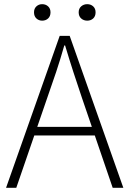

<svg xmlns="http://www.w3.org/2000/svg" viewBox="-20 -900 621 920"><path d="M9 0 266 -728H314L571 0H520L373 -430Q351 -495 331.5 -555Q312 -615 292 -682H288Q269 -615 249 -555Q229 -495 206 -430L58 0ZM125 -251V-292H452V-251ZM182 -801Q166 -801 154.5 -811.5Q143 -822 143 -841Q143 -859 154.5 -869.5Q166 -880 182 -880Q199 -880 210.5 -869.5Q222 -859 222 -841Q222 -822 210.5 -811.5Q199 -801 182 -801ZM398 -801Q381 -801 369 -811.5Q357 -822 357 -841Q357 -859 369 -869.5Q381 -880 398 -880Q415 -880 426.5 -869.5Q438 -859 438 -841Q438 -822 426.5 -811.5Q415 -801 398 -801Z"/></svg>

Font: Noto Sans KR Thin ExtraLight
Style: Regular
Weight: 250
Version: Version 2.004-H2;hotconv 1.0.118;makeotfexe 2.5.65603